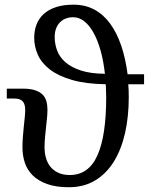

<svg xmlns="http://www.w3.org/2000/svg" viewBox="-20 -784 644 814"><path d="M424.8 -471.2Q418.5 -528.3 405.5 -572.8Q392.6 -617.2 375 -647.9Q357.4 -678.7 335.9 -694.8Q314.5 -710.9 291 -710.9Q254.4 -710.9 233.2 -688.2Q211.9 -665.5 211.9 -627Q211.9 -597.2 222.4 -569.3Q232.9 -541.5 257.6 -520Q282.2 -498.5 323 -485.1Q363.8 -471.7 424.8 -471.2ZM523.9 -426.8Q524.9 -415.5 525.4 -401.1Q525.9 -386.7 525.9 -371.1Q525.9 -290 510.3 -220.5Q494.6 -150.9 463.1 -99.6Q431.6 -48.3 383.8 -19.3Q335.9 9.8 272 9.8Q217.8 9.8 180.2 -3.7Q142.6 -17.1 119.1 -40Q95.7 -63 85.4 -93.8Q75.2 -124.5 75.2 -159.2Q75.2 -179.2 76.9 -202.1Q78.6 -225.1 80.8 -246.6Q83 -268.1 85 -286.6Q86.9 -305.2 86.9 -316.9Q86.9 -328.1 84.7 -337.4Q82.5 -346.7 77.4 -353Q72.3 -359.4 63.5 -362.8Q54.7 -366.2 41 -366.2H8.8V-408.2H76.2Q107.4 -408.2 127.9 -401.6Q148.4 -395 160.2 -383.3Q171.9 -371.6 176.5 -355.2Q181.2 -338.9 181.2 -318.8Q181.2 -301.8 179.2 -282.5Q177.2 -263.2 175 -242.9Q172.9 -222.7 170.9 -201.7Q168.9 -180.7 168.9 -160.2Q168.9 -135.3 175 -113.8Q181.2 -92.3 194.3 -76.4Q207.5 -60.5 227.8 -51.3Q248 -42 275.9 -42Q355.5 -42 392.8 -124.8Q430.2 -207.5 430.2 -371.1Q430.2 -377 429.9 -384.5Q429.7 -392.1 429.4 -399.9Q429.2 -407.7 429 -414.6Q428.7 -421.4 428.2 -426.8Q343.3 -428.2 285.2 -445.1Q227.1 -461.9 191.4 -489.5Q155.8 -517.1 140.4 -552Q125 -586.9 125 -624Q125 -654.3 134.8 -679.9Q144.5 -705.6 165 -724.4Q185.5 -743.2 217 -753.7Q248.5 -764.2 292 -764.2Q341.3 -764.2 379.9 -743.4Q418.5 -722.7 446.8 -684.1Q475.1 -645.5 493.7 -591.1Q512.2 -536.6 521 -469.2H590.8V-426.8Z"/></svg>

Font: Droid-TTFautohint Serif
Style: Regular
Weight: 400
Foundry: Ascender Corporation
Version: Version 1.00; ttfautohint (v1.00rc1.4-1a1c-dirty) -l 8 -r 50